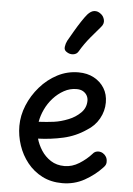

<svg xmlns="http://www.w3.org/2000/svg" viewBox="-58 -893 646 936"><g transform="rotate(5 265.5 -425.0)"><path d="M282 0Q227 0 184 -22Q141 -44 111 -81.5Q81 -119 65.5 -165.5Q50 -212 50 -260Q50 -311 70.5 -361Q91 -411 127.5 -453Q164 -495 212 -520Q260 -545 315 -545Q358 -545 390.5 -527.5Q423 -510 441.5 -480Q460 -450 460 -410Q460 -368 439 -330.5Q418 -293 380 -270Q329 -235 268.5 -221.5Q208 -208 146 -206Q154 -177 172 -149Q190 -121 218.5 -102.5Q247 -84 286 -84Q323 -84 357.5 -105.5Q392 -127 417 -155Q423 -163 430.5 -166Q438 -169 445 -169Q457 -169 467 -163Q477 -157 483 -147Q489 -137 489 -125Q490 -117 487 -109.5Q484 -102 477 -95Q440 -55 390.5 -27.5Q341 0 282 0ZM142 -288Q182 -290 216 -294.5Q250 -299 287 -314Q320 -327 345 -351.5Q370 -376 370 -411Q370 -425 363.5 -436.5Q357 -448 344.5 -455.5Q332 -463 312 -463Q280 -463 251 -447Q222 -431 199 -405.5Q176 -380 161.5 -349Q147 -318 142 -288ZM307 -648Q299 -633 281.5 -630.5Q264 -628 248 -639Q235 -647 237 -663Q239 -679 246 -693Q259 -716 274.5 -742.5Q290 -769 305.5 -792.5Q321 -816 332 -829Q349 -848 365.5 -849.5Q382 -851 396 -840Q411 -830 415.5 -810.5Q420 -791 403 -773Q386 -754 357 -719Q328 -684 307 -648Z"/></g></svg>

Font: Playpen Sans
Style: Regular
Weight: 400
Designer: Laura Meseguer, Veronika Burian, José Scaglione, Kostas Bartsokas, Vera Evstafieva, Tom Grace, Yorlmar Campos
Foundry: TypeTogether
Version: Version 2.000